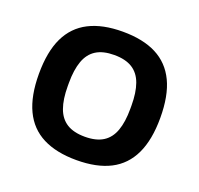

<svg xmlns="http://www.w3.org/2000/svg" viewBox="-102 -649 801 773"><g transform="rotate(20 299.0 -263.0)"><path d="M299 12Q213 12 155 -17.5Q97 -47 68 -108Q39 -169 39 -263Q39 -358 68 -418.5Q97 -479 155 -508.5Q213 -538 299 -538Q386 -538 443.5 -508.5Q501 -479 530 -418.5Q559 -358 559 -263Q559 -169 530 -108Q501 -47 443.5 -17.5Q386 12 299 12ZM299 -88Q347 -88 376.5 -106.5Q406 -125 419.5 -162.5Q433 -200 433 -256V-270Q433 -326 419.5 -363.5Q406 -401 376.5 -419.5Q347 -438 299 -438Q251 -438 221.5 -419.5Q192 -401 178.5 -363.5Q165 -326 165 -270V-256Q165 -200 178.5 -162.5Q192 -125 221.5 -106.5Q251 -88 299 -88Z"/></g></svg>

Font: Archivo SemiBold
Style: Regular
Weight: 600
Designer: Hector Gatti
Foundry: Omnibus-Type
Version: Version 2.001